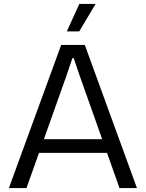

<svg xmlns="http://www.w3.org/2000/svg" viewBox="-20 -958 743 978"><path d="M25.3 0 291.6 -729H412L677.6 0H588.7L386.7 -569.9L355.3 -662H349L317.6 -569.9L114.9 0ZM169 -179.3 181.9 -249H521L533.9 -179.3ZM320.3 -798.1 384 -937.9H467L383.6 -798.1Z"/></svg>

Font: Mona Sans ExtraLight
Style: Regular
Weight: 200
Designer: Deni Anggara
Foundry: GitHub
Version: Version 2.000